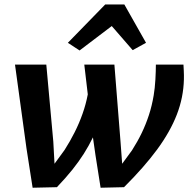

<svg xmlns="http://www.w3.org/2000/svg" viewBox="-20 -852 878 877"><path d="M129 5.5 101 -174 48.5 -557H191.5L223.5 -205L229 -104L275 -167Q300.5 -207 321.2 -248.2Q342 -289.5 357.2 -332.8Q372.5 -376 381 -421L365 -557H502.5L530.5 -205L538 -104L583 -165.5Q608.5 -205.5 627.5 -245Q646.5 -284.5 660.2 -326.5Q674 -368.5 682 -416.5Q687.5 -449 689.8 -488.8Q692 -528.5 692 -557H818Q818.5 -546.5 819.5 -528Q820.5 -509.5 820 -489Q818 -407 787.8 -328.8Q757.5 -250.5 697.8 -169.2Q638 -88 546.5 3L439.5 5.5L416 -144L404.5 -224.5Q385.5 -185.5 363 -150Q340.5 -114.5 310.8 -77.2Q281 -40 240 3ZM343.5 -621.5 290 -656.5 460.5 -831.5H548L647 -656.5L586 -623L490.5 -733Z"/></svg>

Font: Merriweather Sans SemiBold
Style: Italic
Weight: 600
Italic angle: -7.5°
Designer: Eben Sorkin
Foundry: Eben Sorkin
Version: Version 2.001